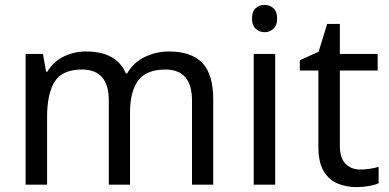

<svg xmlns="http://www.w3.org/2000/svg" viewBox="-20 -757 1594 787"><path d="M673 -546Q764 -546 809 -499.5Q854 -453 854 -349V0H767V-345Q767 -472 658 -472Q580 -472 546.5 -427Q513 -382 513 -296V0H426V-345Q426 -472 316 -472Q235 -472 204 -422Q173 -372 173 -278V0H85V-536H156L169 -463H174Q199 -505 241.5 -525.5Q284 -546 332 -546Q458 -546 496 -456H501Q528 -502 574.5 -524Q621 -546 673 -546Z M1065 -737Q1085 -737 1100.5 -723.5Q1116 -710 1116 -681Q1116 -653 1100.5 -639Q1085 -625 1065 -625Q1043 -625 1028 -639Q1013 -653 1013 -681Q1013 -710 1028 -723.5Q1043 -737 1065 -737ZM1108 -536V0H1020V-536Z M1457 -62Q1477 -62 1498 -65.5Q1519 -69 1532 -73V-6Q1518 1 1492 5.5Q1466 10 1442 10Q1400 10 1364.5 -4.5Q1329 -19 1307 -55Q1285 -91 1285 -156V-468H1209V-510L1286 -545L1321 -659H1373V-536H1528V-468H1373V-158Q1373 -109 1396.5 -85.5Q1420 -62 1457 -62Z"/></svg>

Font: Noto Sans Tifinagh SIL
Style: Regular
Weight: 400
Designer: JamraPatel
Foundry: JamraPatel LLC
Version: Version 2.006; ttfautohint (v1.8.4.7-5d5b)